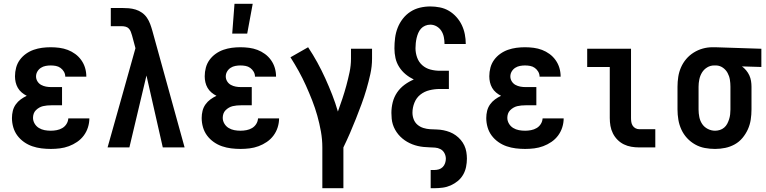

<svg xmlns="http://www.w3.org/2000/svg" viewBox="-20 -777 4040 1012"><path d="M248 8Q223 8 198.5 5Q174 2 150.5 -6Q127 -14 106.5 -28.5Q86 -43 71.5 -62.5Q57 -82 50 -106Q43 -130 43 -155Q43 -174 47.5 -192.5Q52 -211 63 -226.5Q74 -242 89 -253Q104 -264 121 -272Q107 -279 94.5 -289.5Q82 -300 74 -314Q66 -328 62.5 -343.5Q59 -359 59 -375Q59 -398 65 -420.5Q71 -443 84.5 -461.5Q98 -480 117 -493.5Q136 -507 157.5 -514.5Q179 -522 201.5 -525Q224 -528 247 -528Q270 -528 293 -525Q316 -522 337 -514Q358 -506 376.5 -492.5Q395 -479 408.5 -460Q422 -441 428.5 -419Q435 -397 435 -374V-373H324Q324 -387 317 -399Q310 -411 299 -419Q288 -427 274.5 -429.5Q261 -432 247 -432Q234 -432 220.5 -429.5Q207 -427 195.5 -419.5Q184 -412 177 -400Q170 -388 170 -374Q170 -360 177.5 -348Q185 -336 197 -329.5Q209 -323 222.5 -320.5Q236 -318 250 -318H307V-222H250Q239 -222 228 -221Q217 -220 206.5 -217.5Q196 -215 186.5 -209.5Q177 -204 169 -196Q161 -188 157.5 -177.5Q154 -167 154 -156Q154 -140 162.5 -125.5Q171 -111 185 -102.5Q199 -94 215 -91Q231 -88 248 -88Q263 -88 279 -91Q295 -94 308.5 -102Q322 -110 330.5 -123.5Q339 -137 340 -153H451Q451 -129 443.5 -105.5Q436 -82 421.5 -62.5Q407 -43 386.5 -29Q366 -15 343 -6.5Q320 2 296 5Q272 8 248 8Z M547 0 625 -277 694 -523 676 -590Q673 -600 669.5 -609.5Q666 -619 659 -626.5Q652 -634 641.5 -636.5Q631 -639 621 -639H564V-735H621Q640 -735 658.5 -733.5Q677 -732 695 -726.5Q713 -721 728.5 -710Q744 -699 754.5 -683.5Q765 -668 771.5 -650.5Q778 -633 783 -615L953 0H838L752 -379L662 0Z M1204 -600 1216 -757H1312L1283 -600ZM1248 8Q1223 8 1198.5 5Q1174 2 1150.5 -6Q1127 -14 1106.5 -28.5Q1086 -43 1071.5 -62.5Q1057 -82 1050 -106Q1043 -130 1043 -155Q1043 -174 1047.5 -192.5Q1052 -211 1063 -226.5Q1074 -242 1089 -253Q1104 -264 1121 -272Q1107 -279 1094.5 -289.5Q1082 -300 1074 -314Q1066 -328 1062.5 -343.5Q1059 -359 1059 -375Q1059 -398 1065 -420.5Q1071 -443 1084.5 -461.5Q1098 -480 1117 -493.5Q1136 -507 1157.5 -514.5Q1179 -522 1201.5 -525Q1224 -528 1247 -528Q1270 -528 1293 -525Q1316 -522 1337 -514Q1358 -506 1376.5 -492.5Q1395 -479 1408.5 -460Q1422 -441 1428.5 -419Q1435 -397 1435 -374V-373H1324Q1324 -387 1317 -399Q1310 -411 1299 -419Q1288 -427 1274.5 -429.5Q1261 -432 1247 -432Q1234 -432 1220.5 -429.5Q1207 -427 1195.5 -419.5Q1184 -412 1177 -400Q1170 -388 1170 -374Q1170 -360 1177.5 -348Q1185 -336 1197 -329.5Q1209 -323 1222.5 -320.5Q1236 -318 1250 -318H1307V-222H1250Q1239 -222 1228 -221Q1217 -220 1206.5 -217.5Q1196 -215 1186.5 -209.5Q1177 -204 1169 -196Q1161 -188 1157.5 -177.5Q1154 -167 1154 -156Q1154 -140 1162.5 -125.5Q1171 -111 1185 -102.5Q1199 -94 1215 -91Q1231 -88 1248 -88Q1263 -88 1279 -91Q1295 -94 1308.5 -102Q1322 -110 1330.5 -123.5Q1339 -137 1340 -153H1451Q1451 -129 1443.5 -105.5Q1436 -82 1421.5 -62.5Q1407 -43 1386.5 -29Q1366 -15 1343 -6.5Q1320 2 1296 5Q1272 8 1248 8Z M1679 215V0Q1679 -42 1671.5 -84Q1664 -126 1652.5 -167Q1641 -208 1625.5 -247.5Q1610 -287 1592.5 -326Q1575 -365 1554.5 -402Q1534 -439 1511 -475L1604 -528Q1630 -489 1652.5 -448Q1675 -407 1694.5 -364Q1714 -321 1731 -277.5Q1748 -234 1761 -189Q1773 -222 1784.5 -256.5Q1796 -291 1805.5 -326Q1815 -361 1822.5 -396.5Q1830 -432 1830 -468V-520H1941V-468Q1941 -427 1932 -386.5Q1923 -346 1911.5 -306.5Q1900 -267 1885.5 -228Q1871 -189 1856 -151Q1841 -113 1824.5 -75Q1808 -37 1790 0V215Z M2250 215V119H2270Q2282 119 2293.5 115.5Q2305 112 2313.5 103.5Q2322 95 2326 83Q2330 71 2330 60Q2330 44 2322.5 30Q2315 16 2301.5 9Q2288 2 2273 1Q2258 0 2242.5 -0.5Q2227 -1 2212 -2.5Q2197 -4 2182 -7.5Q2167 -11 2153 -16.5Q2139 -22 2126 -29.5Q2113 -37 2101 -47Q2089 -57 2079.5 -68.5Q2070 -80 2062.5 -93.5Q2055 -107 2050.5 -121.5Q2046 -136 2044.5 -151.5Q2043 -167 2043 -182Q2043 -210 2050 -238Q2057 -266 2073 -289.5Q2089 -313 2112 -330Q2135 -347 2161 -358Q2138 -369 2118 -385.5Q2098 -402 2084 -424Q2070 -446 2064.5 -471Q2059 -496 2059 -522Q2059 -550 2062.5 -577.5Q2066 -605 2076 -630.5Q2086 -656 2103 -678Q2120 -700 2143 -715Q2166 -730 2193 -736.5Q2220 -743 2248 -743Q2273 -743 2298.5 -738Q2324 -733 2346 -720Q2368 -707 2385.5 -687.5Q2403 -668 2414 -645Q2425 -622 2430 -596.5Q2435 -571 2435 -545H2323Q2323 -563 2319.5 -581Q2316 -599 2306.5 -614Q2297 -629 2281.5 -638Q2266 -647 2248 -647Q2234 -647 2221 -641.5Q2208 -636 2199 -626Q2190 -616 2184.5 -603Q2179 -590 2176 -577Q2173 -564 2171.5 -550Q2170 -536 2170 -523Q2170 -498 2178.5 -474Q2187 -450 2205.5 -433.5Q2224 -417 2248.5 -410.5Q2273 -404 2298 -404H2346V-308H2298Q2271 -308 2244 -301.5Q2217 -295 2196 -278.5Q2175 -262 2164.5 -236Q2154 -210 2154 -183Q2154 -165 2160.5 -148Q2167 -131 2180.5 -119.5Q2194 -108 2211.5 -102.5Q2229 -97 2246.5 -96Q2264 -95 2282 -94.5Q2300 -94 2317.5 -90.5Q2335 -87 2351.5 -80.5Q2368 -74 2382.5 -63.5Q2397 -53 2408.5 -39.5Q2420 -26 2427.5 -10Q2435 6 2438 24Q2441 42 2441 59Q2441 81 2436.5 103Q2432 125 2421 144Q2410 163 2393 177Q2376 191 2356 200Q2336 209 2314 212Q2292 215 2270 215Z M2748 8Q2723 8 2698.5 5Q2674 2 2650.5 -6Q2627 -14 2606.5 -28.5Q2586 -43 2571.5 -62.5Q2557 -82 2550 -106Q2543 -130 2543 -155Q2543 -174 2547.5 -192.5Q2552 -211 2563 -226.5Q2574 -242 2589 -253Q2604 -264 2621 -272Q2607 -279 2594.5 -289.5Q2582 -300 2574 -314Q2566 -328 2562.5 -343.5Q2559 -359 2559 -375Q2559 -398 2565 -420.5Q2571 -443 2584.5 -461.5Q2598 -480 2617 -493.5Q2636 -507 2657.5 -514.5Q2679 -522 2701.5 -525Q2724 -528 2747 -528Q2770 -528 2793 -525Q2816 -522 2837 -514Q2858 -506 2876.5 -492.5Q2895 -479 2908.5 -460Q2922 -441 2928.5 -419Q2935 -397 2935 -374V-373H2824Q2824 -387 2817 -399Q2810 -411 2799 -419Q2788 -427 2774.5 -429.5Q2761 -432 2747 -432Q2734 -432 2720.5 -429.5Q2707 -427 2695.5 -419.5Q2684 -412 2677 -400Q2670 -388 2670 -374Q2670 -360 2677.5 -348Q2685 -336 2697 -329.5Q2709 -323 2722.5 -320.5Q2736 -318 2750 -318H2807V-222H2750Q2739 -222 2728 -221Q2717 -220 2706.5 -217.5Q2696 -215 2686.5 -209.5Q2677 -204 2669 -196Q2661 -188 2657.5 -177.5Q2654 -167 2654 -156Q2654 -140 2662.5 -125.5Q2671 -111 2685 -102.5Q2699 -94 2715 -91Q2731 -88 2748 -88Q2763 -88 2779 -91Q2795 -94 2808.5 -102Q2822 -110 2830.5 -123.5Q2839 -137 2840 -153H2951Q2951 -129 2943.5 -105.5Q2936 -82 2921.5 -62.5Q2907 -43 2886.5 -29Q2866 -15 2843 -6.5Q2820 2 2796 5Q2772 8 2748 8Z M3349 0Q3328 0 3307.5 -3.5Q3287 -7 3268.5 -16Q3250 -25 3235 -40Q3220 -55 3210.5 -74Q3201 -93 3197.5 -113.5Q3194 -134 3194 -155V-424H3075V-520H3306V-155Q3306 -144 3307.5 -134Q3309 -124 3314.5 -115Q3320 -106 3329.5 -101Q3339 -96 3349 -96H3434V0Z M3749 8Q3722 8 3695 3Q3668 -2 3644 -15.5Q3620 -29 3601.5 -49Q3583 -69 3571.5 -94Q3560 -119 3555.5 -146Q3551 -173 3551 -200V-320Q3551 -346 3555 -372Q3559 -398 3569.5 -422Q3580 -446 3597 -466Q3614 -486 3636.5 -500Q3659 -514 3684 -521Q3709 -528 3735 -528H3750L3993 -520V-424L3891 -427Q3903 -418 3913 -406Q3923 -394 3929.5 -380Q3936 -366 3938.5 -350.5Q3941 -335 3941 -320V-200Q3941 -173 3937 -146.5Q3933 -120 3922 -95.5Q3911 -71 3893.5 -50Q3876 -29 3852.5 -16Q3829 -3 3802.5 2.5Q3776 8 3749 8ZM3749 -88Q3762 -88 3774.5 -92Q3787 -96 3797 -104.5Q3807 -113 3813 -124.5Q3819 -136 3823 -148.5Q3827 -161 3828.5 -174Q3830 -187 3830 -200V-320Q3830 -339 3827 -357.5Q3824 -376 3815 -392.5Q3806 -409 3790.5 -420Q3775 -431 3756 -432H3744Q3724 -432 3707 -421.5Q3690 -411 3680 -394.5Q3670 -378 3666 -358.5Q3662 -339 3662 -320V-200Q3662 -180 3666 -160Q3670 -140 3681 -123.5Q3692 -107 3710.5 -97.5Q3729 -88 3749 -88Z"/></svg>

Font: Iosevka Algr
Style: Bold
Weight: 700
Monospace: yes
Designer: Belleve Invis
Foundry: Belleve Invis
Version: Version 26.0.2; ttfautohint (v1.8.3)